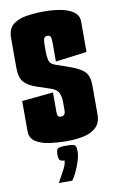

<svg xmlns="http://www.w3.org/2000/svg" viewBox="-92 -678 561 930"><g transform="rotate(-10 188.0 -212.5)"><path d="M196 10Q150 10 108 4Q66 -2 40 -19.5Q14 -37 14 -70V-219L168 -234V-136Q168 -126 171 -119Q174 -112 187 -112Q195 -112 199.5 -115.5Q204 -119 206 -124.5Q208 -130 208 -136V-184Q208 -204 199.5 -224Q191 -244 160 -254L97 -275Q54 -289 34 -311.5Q14 -334 14 -384V-529Q14 -573 39.5 -594Q65 -615 106.5 -621.5Q148 -628 194 -628Q237 -628 275 -621Q313 -614 337.5 -596.5Q362 -579 362 -548V-399L208 -379V-469Q208 -498 202.5 -503.5Q197 -509 188 -509Q179 -509 173.5 -502Q168 -495 168 -467V-430Q168 -414 172 -394Q176 -374 198 -366L272 -340Q319 -324 340.5 -302.5Q362 -281 362 -234V-92Q362 -50 338 -28Q314 -6 276.5 2Q239 10 196 10ZM120 203Q140 166 153 142Q166 118 166 100Q146 100 141.5 91.5Q137 83 137 68Q137 45 143.5 38Q150 31 188 31Q223 31 229.5 38Q236 45 236 68Q236 88 227.5 115Q219 142 207.5 166Q196 190 186 203Z"/></g></svg>

Font: Smooch Sans Thin Black
Style: Regular
Weight: 900
Version: Version 1.010